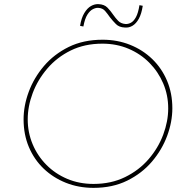

<svg xmlns="http://www.w3.org/2000/svg" viewBox="-20 -901 909 928"><path d="M432 7Q360 7 298.5 -17.5Q237 -42 191 -86Q145 -130 119.5 -190.5Q94 -251 94 -324Q94 -390 119 -457.5Q144 -525 192.5 -582Q241 -639 312 -674Q383 -709 476 -709Q547 -709 608.5 -684.5Q670 -660 716 -615.5Q762 -571 787.5 -510.5Q813 -450 813 -378Q813 -312 788 -244.5Q763 -177 714.5 -120Q666 -63 595 -28Q524 7 432 7ZM432 -12Q517 -12 584.5 -45Q652 -78 698.5 -132Q745 -186 769 -250.5Q793 -315 793 -377Q793 -441 769 -497.5Q745 -554 702 -597.5Q659 -641 601 -665.5Q543 -690 475 -690Q389 -690 322 -657Q255 -624 208.5 -569.5Q162 -515 138 -451Q114 -387 114 -324Q114 -261 137.5 -204.5Q161 -148 204 -104.5Q247 -61 305 -36.5Q363 -12 432 -12ZM583 -768Q556 -769 540.5 -784.5Q525 -800 511 -818Q500 -834 488 -848Q476 -862 455 -863Q444 -864 429.5 -857Q415 -850 402.5 -830.5Q390 -811 383 -773L367 -776Q373 -814 387.5 -838Q402 -862 420 -872Q438 -882 456 -881Q484 -880 499.5 -864Q515 -848 527 -830Q538 -814 551 -800.5Q564 -787 586 -785Q599 -784 612.5 -791Q626 -798 637 -818Q648 -838 654 -876L670 -873Q664 -834 651 -810.5Q638 -787 620.5 -776.5Q603 -766 583 -768Z"/></svg>

Font: Josefin Sans Thin Thin
Style: Italic
Weight: 250
Italic angle: -7°
Version: Version 2.000